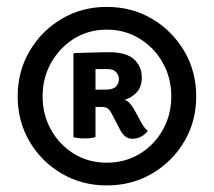

<svg xmlns="http://www.w3.org/2000/svg" viewBox="-20 -764 635 570"><path d="M32.5 -478Q32.5 -552 67.8 -612.2Q103 -672.5 163 -708Q223 -743.5 297 -743.5Q371.5 -743.5 431.5 -708Q491.5 -672.5 527 -612.2Q562.5 -552 562.5 -478Q562.5 -403.5 527 -343.8Q491.5 -284 431.5 -248.8Q371.5 -213.5 297 -213.5Q223 -213.5 163 -248.8Q103 -284 67.8 -343.8Q32.5 -403.5 32.5 -478ZM106.5 -478Q106.5 -423.5 131.5 -378.8Q156.5 -334 199.5 -307.5Q242.5 -281 297 -281Q351.5 -281 395 -307.5Q438.5 -334 463.5 -378.8Q488.5 -423.5 488.5 -478Q488.5 -532.5 463.5 -577.2Q438.5 -622 395 -649Q351.5 -676 297 -676Q242.5 -676 199.5 -649Q156.5 -622 131.5 -577.2Q106.5 -532.5 106.5 -478ZM401 -534.5Q401 -505.5 385.2 -489.2Q369.5 -473 350.5 -468Q361.5 -463 368.2 -454.2Q375 -445.5 383.5 -429.5L397 -404.5Q401.5 -396 406.8 -388.2Q412 -380.5 419 -376Q412.5 -366 400 -359Q387.5 -352 373.5 -352Q359.5 -352 350.8 -359.8Q342 -367.5 334.5 -382.5L311 -428Q306 -437 299.8 -441.8Q293.5 -446.5 281.5 -446.5H233.5V-497Q246 -497.5 265.8 -497.8Q285.5 -498 295 -498Q315.5 -498 324.2 -507Q333 -516 333 -529Q333 -540.5 324.8 -549.8Q316.5 -559 298.5 -559Q289.5 -559 280.2 -559Q271 -559 263.5 -559V-357Q251 -353 231 -353Q211 -353 198 -357V-604L201 -606.5Q226.5 -607 253.8 -608Q281 -609 303.5 -609Q355 -609 378 -587.8Q401 -566.5 401 -534.5Z"/></svg>

Font: Signika Medium
Style: Regular
Weight: 500
Designer: Anna Giedry
Foundry: Anna Giedry
Version: Version 2.000